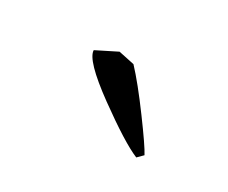

<svg xmlns="http://www.w3.org/2000/svg" viewBox="-43 -762 403 340"><g transform="rotate(30 158.5 -591.5)"><path d="M247.1 -517.6Q217.3 -529.8 152.1 -577.1Q86.9 -624.5 86.9 -644.5L127.9 -665L160.2 -658.2Q183.6 -633.3 217 -587.9Q250.5 -542.5 257.8 -528.3Z"/></g></svg>

Font: Comprehension SemiBold
Style: Regular
Weight: 600
Designer: Alfredo Marco Pradil
Foundry: Alfredo Marco Pradil
Version: 1.0